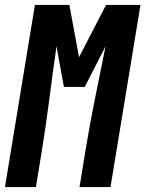

<svg xmlns="http://www.w3.org/2000/svg" viewBox="-39 -755 587 775"><path d="M-19 0 102 -735H241L280 -524L389 -735H528L407 0H282L306 -147Q323 -252 344.5 -357.5Q366 -463 387 -568L303 -404H219L189 -568Q174 -463 160.5 -357.5Q147 -252 130 -147L106 0Z"/></svg>

Font: Iosevka Heavy
Style: Italic
Weight: 900
Italic angle: -9°
Monospace: yes
Designer: Belleve Invis
Foundry: Belleve Invis
Version: Version 32.5.0; ttfautohint (v1.8.4)